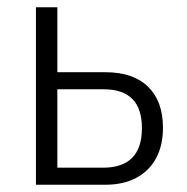

<svg xmlns="http://www.w3.org/2000/svg" viewBox="-20 -509 516 529"><path d="M79 0V-489H138V-310H271Q347 -310 388 -270Q429 -230 429 -157Q429 -108 410 -73Q391 -38 355.5 -19Q320 0 270 0ZM138 -47H264Q317 -47 344 -74Q371 -101 371 -156Q371 -210 344.5 -236.5Q318 -263 266 -263H138Z"/></svg>

Font: Nunito Sans 10pt Condensed Light
Style: Regular
Weight: 300
Width: 3
Designer: Vernon Adams
Foundry: Vernon Adams
Version: Version 3.101;gftools[0.9.27]